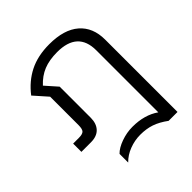

<svg xmlns="http://www.w3.org/2000/svg" viewBox="-207 -696 1068 1068"><g transform="rotate(-45 327.5 -162.0)"><path d="M192 158Q215 134 259.5 118Q304 102 349 102Q444 102 508 147V-341Q508 -488 347 -488Q285 -488 240.5 -470Q196 -452 159 -412L221 -342V-98Q221 -52 196.5 -26Q172 0 125 0H50V-65H95Q124 -65 134 -75.5Q144 -86 144 -117V-340L74 -419Q123 -483 189.5 -516.5Q256 -550 347 -550Q463 -550 524 -497Q585 -444 585 -348V221H515Q473 190 434.5 177Q396 164 349 164Q305 164 263 180Q221 196 192 226Z"/></g></svg>

Font: Prompt Light
Style: Regular
Weight: 300
Designer: Katatrad Team
Foundry: CadsonDemak
Version: Version 1.001